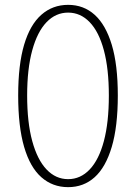

<svg xmlns="http://www.w3.org/2000/svg" viewBox="-20 -759 561 792"><path d="M261 13Q197 13 150.5 -28Q104 -69 79.5 -153Q55 -237 55 -365Q55 -492 79.5 -574.5Q104 -657 150.5 -698Q197 -739 261 -739Q325 -739 370.5 -698Q416 -657 441 -574.5Q466 -492 466 -365Q466 -237 441 -153Q416 -69 370.5 -28Q325 13 261 13ZM261 -20Q312 -20 350 -60Q388 -100 408.5 -177Q429 -254 429 -365Q429 -475 408.5 -551.5Q388 -628 350 -667.5Q312 -707 261 -707Q210 -707 172 -667.5Q134 -628 113 -551.5Q92 -475 92 -365Q92 -254 113 -177Q134 -100 172 -60Q210 -20 261 -20Z"/></svg>

Font: Noto Sans HK Thin Thin
Style: Regular
Weight: 250
Version: Version 2.004-H2;hotconv 1.0.118;makeotfexe 2.5.65603